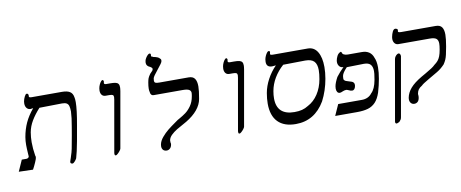

<svg xmlns="http://www.w3.org/2000/svg" viewBox="-116 -1278 4407 1834"><g transform="rotate(-10 2088.0 -361.0)"><path d="M567 -192Q559 -146.5 547.8 -97.8Q536.5 -49 530.5 -31Q523.5 -17 510.2 -2.5Q497 12 489.5 12Q479.5 12 473.2 6.8Q467 1.5 469 -8Q469.5 -12 475.5 -29Q477 -33.5 480.8 -44Q484.5 -54.5 486.5 -63Q497 -92 504.8 -129.8Q512.5 -167.5 527 -250.5Q530 -268 541.5 -335Q557.5 -424 559.5 -481Q559 -515.5 553.2 -534.5Q547.5 -553.5 532.5 -562.2Q517.5 -571 487.5 -571L269 -567.5Q220 -514 188.2 -460.8Q156.5 -407.5 146.5 -351Q138.5 -306 138.5 -255.5Q138.5 -193.5 150 -123.5Q153 -120 153 -111.5Q153 -109 152 -101Q151 -92 136.5 -58.5Q122 -25 106 4L-31.5 0L17 -109H63Q71.5 -109 79.2 -114.8Q87 -120.5 87.5 -128L86 -150L84.5 -175Q84 -182.5 83 -202.5Q82 -222.5 82 -239Q82 -279 88 -315Q101 -389.5 129.5 -451.2Q158 -513 209.5 -574.5L183.5 -571Q160.5 -571 146.8 -588Q133 -605 133 -632.5Q133 -642.5 134.5 -652Q138.5 -675 150 -698Q161.5 -721 171.5 -721Q180.5 -721 184.5 -715.2Q188.5 -709.5 188.5 -700.5Q188.5 -698 188 -695.8Q187.5 -693.5 187.5 -691Q187.5 -680 214 -680H505Q557 -680 583.2 -663.5Q609.5 -647 615.5 -609.5Q620 -591 620 -561Q620 -488 592.5 -336Q578.5 -252 567 -192Z M1059 -597 962.5 -50Q961 -42 950.5 -28.2Q940 -14.5 928 -3.8Q916 7 909.5 7Q904 7 900.8 3.5Q897.5 0 898.5 -5Q897.5 -5 897.5 -10.5Q897.5 -17 898.5 -21L982.5 -499Q983.5 -503.5 986.2 -519.5Q989 -535.5 989 -545Q989 -560 980 -565.5Q971 -571 946.5 -571H911.5Q888 -571 875.2 -587Q862.5 -603 862.5 -629.5Q862.5 -641 864.5 -651Q867.5 -668.5 875.2 -685.5Q883 -702.5 892 -713.2Q901 -724 907 -724Q912 -724 915.5 -718.5Q919 -713 918.5 -709L916.5 -697Q916 -695.5 916 -692.5Q916 -680 937 -680H974Q1007 -680 1025.5 -676Q1044 -672 1052.8 -660.8Q1061.5 -649.5 1061.5 -627.5Q1061.5 -612 1058 -593Z M1626.5 -192.5Q1562.5 -158 1529 -137.5Q1495.5 -117 1472 -93.8Q1448.5 -70.5 1444 -44Q1444 -43.5 1444.2 -38.8Q1444.5 -34 1444 -24Q1446.5 -20 1446.5 -12Q1446.5 -6 1446 -3Q1442 20.5 1428.2 33.2Q1414.5 46 1396.5 46Q1374.5 46 1362 32.8Q1349.5 19.5 1349.5 -3Q1349.5 -11 1351 -19Q1357 -54 1385.8 -88.2Q1414.5 -122.5 1447.2 -148.8Q1480 -175 1522.5 -204.5Q1545 -220 1550 -224L1567 -233.5Q1603 -253.5 1631.5 -274.5Q1660 -295.5 1686 -332.2Q1712 -369 1721 -421Q1721.5 -425 1723.5 -435.8Q1725.5 -446.5 1725.5 -454.5Q1725.5 -475 1708.2 -486Q1691 -497 1644.5 -497H1362.5Q1349.5 -497 1341.2 -507Q1333 -517 1332 -535Q1328.5 -547.5 1328.5 -564.5Q1328.5 -590 1335 -626Q1339.5 -650.5 1345 -665Q1350.5 -679.5 1368 -704Q1385.5 -721 1391.8 -728.8Q1398 -736.5 1398 -746.5Q1398 -752.5 1393.8 -757Q1389.5 -761.5 1380 -767.5Q1360 -775.5 1351.2 -786.8Q1342.5 -798 1342.5 -814.5Q1342.5 -819 1344.5 -832Q1346.5 -844 1355.5 -859Q1364.5 -874 1375.2 -884.5Q1386 -895 1393 -895Q1405.5 -895 1405.5 -883Q1405.5 -881 1404.5 -875Q1404.5 -874.5 1405 -871.5Q1405.5 -868.5 1405 -864Q1407.5 -865 1412.5 -863Q1417.5 -861 1423 -857Q1450 -852 1465.8 -844.8Q1481.5 -837.5 1484 -830.5Q1494.5 -825.5 1494.5 -811Q1494.5 -806.5 1494 -804Q1492.5 -794.5 1480.8 -778Q1469 -761.5 1444.5 -731Q1420.5 -701.5 1407.5 -683Q1394.5 -664.5 1392.5 -654Q1390.5 -643.5 1390.5 -633.5Q1390.5 -617 1400.5 -611.5Q1410.5 -606 1438 -606H1723Q1764.5 -606 1782 -580.2Q1799.5 -554.5 1799.5 -506.5Q1799.5 -464 1785.5 -386Q1776 -331.5 1735.8 -282.8Q1695.5 -234 1626.5 -192.5Z M2259 -597 2162.5 -50Q2161 -42 2150.5 -28.2Q2140 -14.5 2128 -3.8Q2116 7 2109.5 7Q2104 7 2100.8 3.5Q2097.5 0 2098.5 -5Q2097.5 -5 2097.5 -10.5Q2097.5 -17 2098.5 -21L2182.5 -499Q2183.5 -503.5 2186.2 -519.5Q2189 -535.5 2189 -545Q2189 -560 2180 -565.5Q2171 -571 2146.5 -571H2111.5Q2088 -571 2075.2 -587Q2062.5 -603 2062.5 -629.5Q2062.5 -641 2064.5 -651Q2067.5 -668.5 2075.2 -685.5Q2083 -702.5 2092 -713.2Q2101 -724 2107 -724Q2112 -724 2115.5 -718.5Q2119 -713 2118.5 -709L2116.5 -697Q2116 -695.5 2116 -692.5Q2116 -680 2137 -680H2174Q2207 -680 2225.5 -676Q2244 -672 2252.8 -660.8Q2261.5 -649.5 2261.5 -627.5Q2261.5 -612 2258 -593Z M2938 -158.5Q2838 11 2655.5 11Q2541.5 11 2482.2 -49.8Q2423 -110.5 2423 -227Q2423 -275 2432.5 -329Q2444 -394.5 2478.5 -458.8Q2513 -523 2563.5 -574.5L2526.5 -571Q2472.5 -571 2472.5 -623.5Q2472.5 -635.5 2474.5 -647Q2477 -662.5 2484.8 -680Q2492.5 -697.5 2501.8 -709.2Q2511 -721 2518.5 -721Q2524.5 -721 2528 -717Q2531.5 -713 2530.5 -709L2527.5 -695Q2525 -686 2532.5 -683Q2540 -680 2554 -680H2891Q2952.5 -680 2985 -625.8Q3017.5 -571.5 3017.5 -478.5Q3017.5 -426 3007 -366Q2987.5 -254 2938 -158.5ZM2959 -458.5Q2959 -516.5 2933 -543.8Q2907 -571 2847.5 -571L2633.5 -568Q2579.5 -520 2544.2 -460.8Q2509 -401.5 2497.5 -336Q2491 -299 2491 -266Q2491 -185 2534.2 -144.5Q2577.5 -104 2662.5 -104Q2703.5 -104 2735.8 -112.2Q2768 -120.5 2797.5 -139.5Q2855.5 -169.5 2895.8 -230.5Q2936 -291.5 2950 -372Q2959 -421.5 2959 -458.5Z M3085.5 -107H3316Q3347 -107 3372 -118.8Q3397 -130.5 3413.5 -153Q3451.5 -188 3467 -274L3475.5 -331Q3477 -345.5 3477 -358.5Q3477 -400 3458 -421.5Q3439 -443 3394 -443L3227.5 -439.5Q3205 -416 3192.8 -397.5Q3180.5 -379 3177.5 -363Q3175.5 -348 3175.5 -341.5Q3175.5 -336.5 3176.5 -328.5Q3183 -317.5 3194.5 -312.2Q3206 -307 3226 -302Q3242.5 -297.5 3252 -293.8Q3261.5 -290 3268 -282Q3274.5 -274 3274.5 -260.5Q3274.5 -257 3273.5 -249Q3270 -229.5 3261 -219.8Q3252 -210 3240.5 -210Q3232 -210 3225 -212.5Q3218 -215 3208 -219.5Q3206.5 -220 3198.2 -223.5Q3190 -227 3182.5 -227Q3173 -227 3165 -224.5Q3157 -222 3145.5 -217.5Q3139 -214.5 3132.5 -212.2Q3126 -210 3120.5 -210Q3104.5 -210 3096 -223Q3087.5 -236 3087.5 -256.5Q3087.5 -268 3089.5 -278Q3095.5 -312.5 3123 -363.5Q3142 -387.5 3158 -406.2Q3174 -425 3196.5 -446.5Q3172 -445 3157.5 -462.2Q3143 -479.5 3143 -504Q3143 -512.5 3144 -517Q3147 -537 3158.8 -561Q3170.5 -585 3195.5 -594.5L3202.5 -591Q3204.5 -573.5 3220 -565.2Q3235.5 -557 3259 -557H3394Q3436 -557 3463.8 -538.2Q3491.5 -519.5 3503.5 -483Q3521 -447 3521 -385.5Q3521 -337 3510 -276Q3499.5 -215 3479.5 -148Q3460 -90 3429.8 -57.8Q3399.5 -25.5 3356.8 -12.8Q3314 0 3251 0H3037.5Z M3758 -34Q3758 -43 3759 -48Q3768 -97.5 3805 -140.2Q3842 -183 3916.5 -226.5L3958.5 -250.5Q3997.5 -273 4020 -287.8Q4042.5 -302.5 4055.5 -316Q4077 -331.5 4090.8 -347.8Q4104.5 -364 4114 -388.2Q4123.5 -412.5 4130 -450Q4136.5 -487.5 4136.5 -508.5Q4136.5 -541.5 4118.8 -556.2Q4101 -571 4054.5 -571H3751.5Q3729 -571 3715.5 -587.5Q3702 -604 3702 -630Q3702 -638 3703.5 -647Q3709 -676.5 3720 -698.8Q3731 -721 3746.5 -721Q3755.5 -721 3763.2 -715.5Q3771 -710 3770 -705L3767.5 -693Q3766 -685.5 3774.8 -682.8Q3783.5 -680 3800 -680H4132Q4174 -680 4191.5 -655.2Q4209 -630.5 4209 -583Q4209 -543.5 4196 -469Q4187 -419.5 4180.8 -392.5Q4174.5 -365.5 4166 -346Q4157.5 -326.5 4143 -305Q4125.5 -286.5 4107.8 -271.8Q4090 -257 4067.5 -243.5L3992 -199.5L3972.5 -188Q3943.5 -171 3928 -160.8Q3912.5 -150.5 3904.5 -142Q3879.5 -127 3868.5 -111.2Q3857.5 -95.5 3853.5 -73Q3853 -71.5 3853 -68Q3853 -64.5 3853.8 -58.8Q3854.5 -53 3854.5 -48Q3854.5 -42 3853 -32Q3848.5 -6 3835 5.5Q3821.5 17 3803.5 17Q3783 17 3770.5 2.8Q3758 -11.5 3758 -34ZM3591 152 3694 -434Q3696.5 -449 3704.5 -460Q3712.5 -471 3721.5 -477Q3730.5 -483 3736.5 -483Q3743.5 -483 3748 -477.5Q3752.5 -472 3754.2 -464.8Q3756 -457.5 3755.5 -454L3654 122Q3651.5 135 3647 142.5Q3642.5 150 3631.5 162Q3611.5 173 3604 173Q3596.5 173 3593 166.8Q3589.5 160.5 3591 152Z"/></g></svg>

Font: JuliaMono SemiBoldItalic
Style: Regular
Weight: 600
Italic angle: -9°
Monospace: yes
Designer: cormullion
Foundry: corm
Version: Version 0.049; ttfautohint (v1.8.4)